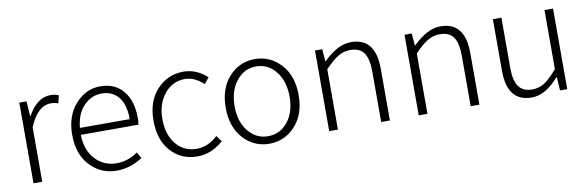

<svg xmlns="http://www.w3.org/2000/svg" viewBox="-41 -804 3447 1128"><g transform="rotate(-10 1682.0 -240.5)"><path d="M90 0V-481H133L139 -392H141Q197 -493 278 -493Q307 -493 326 -483L315 -437Q294 -445 271 -445Q191 -445 142 -324V0Z M760 -270Q760 -250 757 -232H413Q415 -139 466 -85Q517 -31 592 -31Q660 -31 719 -73L740 -36Q665 12 587 12Q491 12 427 -56.5Q363 -125 363 -240Q363 -353 425.5 -423Q488 -493 574 -493Q661 -493 710.5 -434Q760 -375 760 -270ZM415 -273H712Q712 -360 675.5 -405Q639 -450 574 -450Q515 -450 469 -404Q423 -358 415 -273Z M1067 12Q971 12 909.5 -55.5Q848 -123 848 -240Q848 -356 912.5 -424.5Q977 -493 1070 -493Q1147 -493 1211 -435L1182 -399Q1129 -449 1071 -449Q998 -449 949.5 -390Q901 -331 901 -240Q901 -147 947.5 -90Q994 -33 1070 -33Q1138 -33 1196 -87L1222 -51Q1150 12 1067 12Z M1279 -240Q1279 -356 1342 -424.5Q1405 -493 1496 -493Q1587 -493 1650.5 -424.5Q1714 -356 1714 -240Q1714 -125 1650.5 -56.5Q1587 12 1496 12Q1405 12 1342 -56.5Q1279 -125 1279 -240ZM1496 -33Q1568 -33 1614 -90.5Q1660 -148 1660 -240Q1660 -332 1614 -390.5Q1568 -449 1496 -449Q1425 -449 1378.5 -390.5Q1332 -332 1332 -240Q1332 -148 1378.5 -90.5Q1425 -33 1496 -33Z M1854 0V-481H1897L1903 -408H1905Q1990 -493 2070 -493Q2216 -493 2216 -308V0H2164V-301Q2164 -377 2139 -412.5Q2114 -448 2058 -448Q2018 -448 1984.5 -427.5Q1951 -407 1906 -360V0Z M2388 0V-481H2431L2437 -408H2439Q2524 -493 2604 -493Q2750 -493 2750 -308V0H2698V-301Q2698 -377 2673 -412.5Q2648 -448 2592 -448Q2552 -448 2518.5 -427.5Q2485 -407 2440 -360V0Z M3061 12Q2915 12 2915 -173V-481H2966V-180Q2966 -105 2991.5 -69.5Q3017 -34 3072 -34Q3113 -34 3146.5 -56Q3180 -78 3223 -129V-481H3274V0H3231L3226 -80H3223Q3144 12 3061 12Z"/></g></svg>

Font: Assistant Light
Style: Regular
Weight: 300
Designer: Hebrew By Ben Nathan, Latin by Paul Hunt
Version: Version 2.001;PS 002.001;hotconv 1.0.88;makeotf.lib2.5.64775